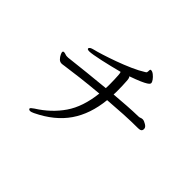

<svg xmlns="http://www.w3.org/2000/svg" viewBox="-160 -999 1321 1321"><g transform="rotate(45 500.0 -339.0)"><path d="M895 -410Q895 -387 863 -387Q796 -387 722.5 -383Q649 -379 575 -373Q560 -225 489.5 -122.5Q419 -20 282 46Q274 50 266 52.5Q258 55 252 55Q245 55 240 50Q238 46 238 45Q238 38 262 22Q364 -42 426.5 -133Q489 -224 505 -367Q414 -359 334 -349.5Q254 -340 200 -332Q193 -331 187 -330Q181 -329 176 -329Q159 -329 147 -341.5Q135 -354 128.5 -368Q122 -382 122 -387Q122 -396 130 -397H133Q140 -397 149.5 -393.5Q159 -390 165 -390H172Q176 -390 180 -390Q184 -390 188 -391Q258 -399 341 -408Q424 -417 510 -425Q511 -436 511 -446.5Q511 -457 511 -468Q511 -507 508 -552Q507 -560 506 -567Q505 -574 502 -576Q468 -567 429 -557.5Q390 -548 353.5 -540Q317 -532 290 -527.5Q263 -523 252 -523Q231 -523 231 -532Q231 -546 265 -554Q287 -559 331.5 -573Q376 -587 430 -606.5Q484 -626 536 -649Q588 -672 624 -695Q632 -699 633.5 -704Q635 -709 635 -716V-721Q635 -731 639 -732Q641 -733 644 -733Q656 -733 671 -721Q686 -709 696.5 -694.5Q707 -680 707 -670Q707 -667 704 -662Q701 -657 688 -648.5Q675 -640 646.5 -627.5Q618 -615 567 -597Q576 -589 577 -560Q580 -517 580 -476Q580 -465 580 -454Q580 -443 579 -432Q639 -437 697 -441Q755 -445 808 -446Q816 -446 824 -449.5Q832 -453 840 -453H844Q856 -452 875 -440.5Q894 -429 895 -415Z"/></g></svg>

Font: Moon Stars Kai T HW
Style: Regular
Weight: 400
Designer: GuiWonder
Version: Version 1.101